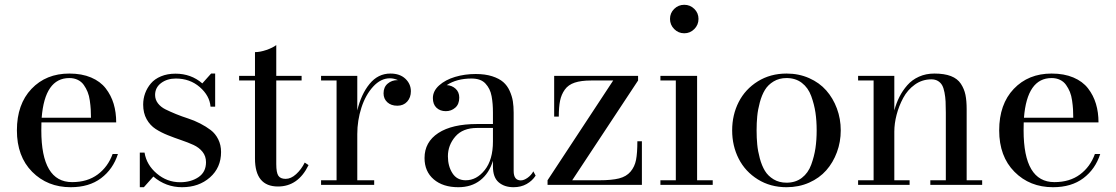

<svg xmlns="http://www.w3.org/2000/svg" viewBox="-20 -780 4707 810"><path d="M477.5 -130.4Q457 -66.4 406.5 -28.3Q356 9.8 278.3 9.8Q180.2 9.8 115.7 -55.2Q51.3 -120.1 51.3 -230Q51.3 -340.3 112.8 -405Q174.3 -469.7 272.5 -469.7Q325.2 -469.7 364.3 -453.1Q403.3 -436.5 426 -407.2Q448.7 -377.9 459.5 -342Q470.2 -306.2 470.2 -263.7H154.8Q154.3 -252.4 154.3 -230Q154.3 -11.7 284.2 -11.7Q348.6 -11.7 392.1 -43.9Q435.5 -76.2 455.1 -130.4ZM272.5 -450.7Q168.9 -450.7 155.8 -283.2H363.8Q363.8 -302.7 362.8 -318.8Q361.8 -335 358.9 -355.7Q356 -376.5 349.6 -392.1Q343.3 -407.7 333.5 -421.6Q323.7 -435.5 308.1 -443.1Q292.5 -450.7 272.5 -450.7Z M586.9 9.8H569.8V-136.2H589.8Q598.1 -84.5 641.4 -47.9Q684.6 -11.2 739.7 -11.2Q785.6 -11.2 817.4 -32.7Q849.1 -54.2 849.1 -95.7Q849.1 -121.1 834.5 -139.4Q819.8 -157.7 796.4 -168.5Q772.9 -179.2 744.9 -188.7Q716.8 -198.2 688.5 -209.5Q660.2 -220.7 636.7 -235.8Q613.3 -251 598.6 -277.1Q584 -303.2 584 -338.9Q584 -363.8 592.3 -386.5Q600.6 -409.2 616.5 -428Q632.3 -446.8 659.2 -458Q686 -469.2 720.2 -469.2Q786.1 -469.2 833.5 -428.2L870.6 -469.7H887.7V-330.1H868.2Q864.3 -376.5 822.8 -412.6Q781.2 -448.7 721.7 -448.7Q685.1 -448.7 659.7 -429.7Q634.3 -410.6 634.3 -379.4Q634.3 -359.9 646.2 -344.2Q658.2 -328.6 677.7 -318.8Q697.3 -309.1 722.4 -298.8Q747.6 -288.6 773.4 -280.3Q799.3 -272 824.5 -259Q849.6 -246.1 869.1 -231.2Q888.7 -216.3 900.6 -192.4Q912.6 -168.5 912.6 -138.7Q912.6 -72.8 865.7 -31.5Q818.8 9.8 748 9.8Q679.7 9.8 627 -35.2Z M1281.7 -83.5Q1237.8 6.8 1152.8 6.8Q1055.7 6.8 1055.7 -111.3V-440.4H988.8V-460H1055.7V-560.1Q1077.1 -560.1 1103.5 -569.1Q1129.9 -578.1 1145.5 -589.8V-460H1252.4V-440.4H1145.5V-87.9Q1145.5 -51.8 1154.3 -38.6Q1163.1 -25.4 1185.1 -25.4Q1207.5 -25.4 1229.2 -45.2Q1251 -64.9 1265.6 -94.2Z M1334.5 -19.5H1399.9V-440.4H1334.5V-460H1487.3V-314Q1503.4 -382.3 1539.1 -426Q1574.7 -469.7 1627 -469.7Q1667 -469.7 1690.2 -447.8Q1713.4 -425.8 1713.4 -395Q1713.4 -368.7 1697.8 -351.3Q1682.1 -334 1656.2 -334Q1629.9 -334 1614 -348.6Q1598.1 -363.3 1598.1 -386.2Q1598.1 -412.6 1615.5 -427.2Q1632.8 -441.9 1656.2 -441.9Q1657.2 -441.9 1658.4 -441.7Q1659.7 -441.4 1660.2 -441.4Q1642.1 -449.7 1625 -449.7Q1586.4 -449.7 1554.2 -414.6Q1522 -379.4 1504.6 -325.4Q1487.3 -271.5 1487.3 -214.4V-19.5H1558.6V0H1334.5Z M1992.7 -256.8H2059.6V-304.7Q2059.6 -324.7 2058.3 -340.6Q2057.1 -356.4 2054 -373.8Q2050.8 -391.1 2044.4 -403.8Q2038.1 -416.5 2028.3 -427.2Q2018.6 -438 2003.7 -443.4Q1988.8 -448.7 1969.2 -448.7Q1906.7 -448.7 1864.7 -420.9Q1886.2 -419.9 1901.9 -405.8Q1917.5 -391.6 1917.5 -368.2Q1917.5 -340.3 1900.6 -325.7Q1883.8 -311 1860.8 -311Q1836.9 -311 1821.5 -325.4Q1806.2 -339.8 1806.2 -366.2Q1806.2 -396 1832.5 -419.7Q1858.9 -443.4 1899.9 -455.6Q1940.9 -467.8 1986.8 -467.8Q2026.9 -467.8 2056.4 -458.3Q2085.9 -448.7 2103 -433.8Q2120.1 -418.9 2130.1 -396.7Q2140.1 -374.5 2143.6 -353Q2147 -331.5 2147 -304.7V-58.6Q2147 -19 2177.2 -19Q2190.4 -19 2205.8 -30Q2221.2 -41 2230 -57.1L2239.7 -39.1Q2225.6 -17.1 2201.7 -3.7Q2177.7 9.8 2146.5 9.8Q2107.9 9.8 2083.7 -11Q2059.6 -31.7 2059.6 -77.6V-101.6Q2043.5 -48.8 2006.1 -19.5Q1968.8 9.8 1913.6 9.8Q1848.6 9.8 1809.8 -23.4Q1771 -56.6 1771 -113.3Q1771 -180.7 1829.1 -218.8Q1887.2 -256.8 1992.7 -256.8ZM1944.8 -19.5Q1990.7 -19.5 2025.1 -62.7Q2059.6 -106 2059.6 -183.1V-240.2H1992.7Q1932.1 -240.2 1900.9 -203.9Q1869.6 -167.5 1869.6 -120.6Q1869.6 -79.1 1888.7 -49.3Q1907.7 -19.5 1944.8 -19.5Z M2473.6 -440.4Q2431.6 -440.4 2404.5 -431.4Q2377.4 -422.4 2362.8 -401.9Q2348.1 -381.3 2342.8 -355Q2337.4 -328.6 2337.4 -288.1H2317.9V-460H2671.9V-440.4L2394 -19.5H2508.8Q2560.5 -19.5 2591.6 -27.3Q2622.6 -35.2 2640.1 -55.9Q2657.7 -76.7 2663.3 -105.5Q2668.9 -134.3 2668.9 -184.1H2688V0H2290V-19.5L2566.9 -440.4Z M2824.2 -657.5Q2806.6 -675.3 2806.6 -700.2Q2806.6 -725.1 2824.2 -742.4Q2841.8 -759.8 2866.7 -759.8Q2891.6 -759.8 2909.2 -742.4Q2926.8 -725.1 2926.8 -700.2Q2926.8 -675.3 2909.2 -657.5Q2891.6 -639.6 2866.7 -639.6Q2841.8 -639.6 2824.2 -657.5ZM2766.1 -19.5H2831.1V-440.4H2766.1V-460H2920.9V-19.5H2986.8V0H2766.1Z M3298.3 -469.7Q3350.1 -469.7 3393.6 -450.4Q3437 -431.2 3465.8 -398.4Q3494.6 -365.7 3510.7 -322.3Q3526.9 -278.8 3526.9 -230Q3526.9 -181.2 3510.7 -137.7Q3494.6 -94.2 3465.8 -61.5Q3437 -28.8 3393.6 -9.5Q3350.1 9.8 3298.3 9.8Q3230 9.8 3177 -23.2Q3124 -56.2 3096.4 -110.4Q3068.8 -164.6 3068.8 -230Q3068.8 -295.4 3096.4 -349.6Q3124 -403.8 3177 -436.8Q3230 -469.7 3298.3 -469.7ZM3298.3 -9.3Q3336.4 -9.3 3363 -29.8Q3389.6 -50.3 3402.3 -85.2Q3415 -120.1 3420.2 -154.8Q3425.3 -189.5 3425.3 -230Q3425.3 -270.5 3420.2 -305.2Q3415 -339.8 3402.3 -374.8Q3389.6 -409.7 3363 -430.2Q3336.4 -450.7 3298.3 -450.7Q3267.1 -450.7 3243.7 -436.5Q3220.2 -422.4 3207 -400.6Q3193.8 -378.9 3185.5 -348.1Q3177.2 -317.4 3174.6 -289.6Q3171.9 -261.7 3171.9 -230Q3171.9 -198.2 3174.6 -170.4Q3177.2 -142.6 3185.5 -111.8Q3193.8 -81.1 3207 -59.3Q3220.2 -37.6 3243.7 -23.4Q3267.1 -9.3 3298.3 -9.3Z M3600.1 -19.5H3665.5V-440.4H3600.1V-460H3752.9V-314Q3761.2 -345.2 3774.4 -371.3Q3787.6 -397.5 3807.6 -420.4Q3827.6 -443.4 3856.9 -456.5Q3886.2 -469.7 3921.9 -469.7Q3963.9 -469.7 3991.7 -459Q4019.5 -448.2 4033.7 -426.5Q4047.9 -404.8 4053 -379.9Q4058.1 -355 4058.1 -319.3V-19.5H4123.5V0H3904.8V-19.5H3970.2V-304.7Q3970.2 -333 3969.2 -351.8Q3968.3 -370.6 3964.6 -389.9Q3960.9 -409.2 3954.6 -420.4Q3948.2 -431.6 3936.8 -438.5Q3925.3 -445.3 3909.2 -445.3Q3870.6 -445.3 3839.6 -423.1Q3808.6 -400.9 3790.3 -366.7Q3772 -332.5 3762.5 -295.7Q3752.9 -258.8 3752.9 -224.6V-19.5H3817.4V0H3600.1Z M4621.6 -130.4Q4601.1 -66.4 4550.5 -28.3Q4500 9.8 4422.4 9.8Q4324.2 9.8 4259.8 -55.2Q4195.3 -120.1 4195.3 -230Q4195.3 -340.3 4256.8 -405Q4318.4 -469.7 4416.5 -469.7Q4469.2 -469.7 4508.3 -453.1Q4547.4 -436.5 4570.1 -407.2Q4592.8 -377.9 4603.5 -342Q4614.3 -306.2 4614.3 -263.7H4298.8Q4298.3 -252.4 4298.3 -230Q4298.3 -11.7 4428.2 -11.7Q4492.7 -11.7 4536.1 -43.9Q4579.6 -76.2 4599.1 -130.4ZM4416.5 -450.7Q4313 -450.7 4299.8 -283.2H4507.8Q4507.8 -302.7 4506.8 -318.8Q4505.9 -335 4502.9 -355.7Q4500 -376.5 4493.7 -392.1Q4487.3 -407.7 4477.5 -421.6Q4467.8 -435.5 4452.1 -443.1Q4436.5 -450.7 4416.5 -450.7Z"/></svg>

Font: Bodoni* 11pt
Style: Regular
Weight: 400
Version: Version 2.3